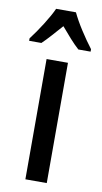

<svg xmlns="http://www.w3.org/2000/svg" viewBox="-116 -807 451 849"><g transform="rotate(10 110.0 -383.0)"><path d="M158 0H62V-540H158ZM154 -766Q170 -732 196 -691.5Q222 -651 248 -617V-606H193Q173 -624 152.5 -647Q132 -670 110 -696Q87 -670 65.5 -646Q44 -622 27 -606H-28V-617Q-2 -651 24.5 -693Q51 -735 65 -766Z"/></g></svg>

Font: Noto Sans Khmer UI ExtraCondensed Medium
Style: Regular
Weight: 500
Width: 2
Designer: Danh Hong and the Monotype Design Team
Foundry: Monotype Imaging Inc.
Version: Version 2.002; ttfautohint (v1.8.4.7-5d5b)